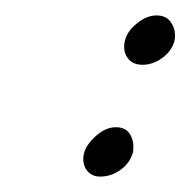

<svg xmlns="http://www.w3.org/2000/svg" viewBox="-20 -262 247 249"><path d="M165 -178Q153 -178 147 -185Q141 -192 141 -201Q141 -217 155 -229.5Q169 -242 183 -242Q195 -242 201 -234Q207 -226 207 -216Q207 -211 206 -208Q202 -195 190 -186.5Q178 -178 165 -178ZM110 -33Q100 -33 94 -39.5Q88 -46 88 -56Q88 -70 102 -83.5Q116 -97 130 -97Q142 -97 147.5 -89.5Q153 -82 153 -72Q153 -66 152 -63Q148 -50 136 -41.5Q124 -33 110 -33Z"/></svg>

Font: Gwendolyn
Style: Bold
Weight: 700
Designer: Robert E. Leuschke
Foundry: Robert E. Leuschke
Version: Version 1.010; ttfautohint (v1.8.3)